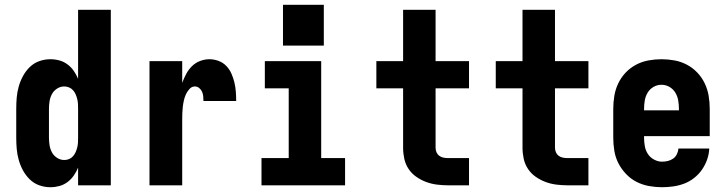

<svg xmlns="http://www.w3.org/2000/svg" viewBox="-20 -776 3040 804"><path d="M191 8Q167 8 144.5 0Q122 -8 105 -24.5Q88 -41 76.5 -62Q65 -83 58.5 -106Q52 -129 50 -152.5Q48 -176 48 -200V-320Q48 -344 50 -367.5Q52 -391 58.5 -414Q65 -437 76.5 -458Q88 -479 105 -495.5Q122 -512 144.5 -520Q167 -528 191 -528Q210 -528 228.5 -523Q247 -518 262.5 -506.5Q278 -495 289 -479Q300 -463 307 -446V-735H444V0H307V-74Q300 -57 289 -41Q278 -25 262.5 -13.5Q247 -2 228.5 3Q210 8 191 8ZM249 -106Q249 -106 249 -106Q249 -106 249 -106Q260 -106 269.5 -110Q279 -114 286 -122Q293 -130 297 -139.5Q301 -149 303.5 -159Q306 -169 306.5 -179.5Q307 -190 307 -200V-320Q307 -330 306.5 -340.5Q306 -351 303.5 -361Q301 -371 297 -380.5Q293 -390 286 -398Q279 -406 269 -410Q259 -414 249 -414Q233 -414 219 -405Q205 -396 197.5 -382Q190 -368 187.5 -352Q185 -336 185 -320V-200Q185 -184 187.5 -168Q190 -152 197.5 -138Q205 -124 219 -115Q233 -106 249 -106Z M606 0V-520H743V-429Q750 -448 759.5 -466Q769 -484 783.5 -498.5Q798 -513 817.5 -520.5Q837 -528 857 -528Q876 -528 895 -521Q914 -514 927.5 -500Q941 -486 949 -468Q957 -450 961.5 -431Q966 -412 967.5 -392.5Q969 -373 969 -353H832Q832 -363 831 -373Q830 -383 826 -392Q822 -401 814 -407.5Q806 -414 796 -414Q783 -414 773.5 -403.5Q764 -393 758.5 -381Q753 -369 750 -355.5Q747 -342 745.5 -329Q744 -316 743.5 -302.5Q743 -289 743 -276V0Z M1075 0V-114H1189V-406H1089V-520H1325V-114H1425V0ZM1165 -585V-756H1336V-585Z M1856 0Q1833 0 1809.5 -3Q1786 -6 1764.5 -14Q1743 -22 1723.5 -35.5Q1704 -49 1691 -68.5Q1678 -88 1673 -111Q1668 -134 1668 -157V-406H1556V-520H1668V-735H1804V-520H1944V-406H1804V-157Q1804 -147 1808 -138Q1812 -129 1819.5 -123.5Q1827 -118 1836.5 -116Q1846 -114 1856 -114H1944V0Z M2356 0Q2333 0 2309.5 -3Q2286 -6 2264.5 -14Q2243 -22 2223.5 -35.5Q2204 -49 2191 -68.5Q2178 -88 2173 -111Q2168 -134 2168 -157V-406H2056V-520H2168V-735H2304V-520H2444V-406H2304V-157Q2304 -147 2308 -138Q2312 -129 2319.5 -123.5Q2327 -118 2336.5 -116Q2346 -114 2356 -114H2444V0Z M2752 8Q2725 8 2697.5 3Q2670 -2 2645.5 -14.5Q2621 -27 2601.5 -47.5Q2582 -68 2569.5 -92.5Q2557 -117 2552.5 -144.5Q2548 -172 2548 -200V-320Q2548 -347 2552.5 -374.5Q2557 -402 2569 -427Q2581 -452 2600 -472Q2619 -492 2643.5 -505Q2668 -518 2695.5 -523Q2723 -528 2750 -528Q2777 -528 2804.5 -523Q2832 -518 2856.5 -505Q2881 -492 2900 -472Q2919 -452 2931 -427Q2943 -402 2947.5 -374.5Q2952 -347 2952 -320V-206H2677V-200Q2677 -182 2680 -164.5Q2683 -147 2692.5 -132Q2702 -117 2718.5 -108Q2735 -99 2752 -99Q2765 -99 2777 -102Q2789 -105 2799 -112Q2809 -119 2814.5 -130.5Q2820 -142 2821 -154H2950Q2949 -130 2941 -107.5Q2933 -85 2919.5 -65.5Q2906 -46 2887 -31Q2868 -16 2846 -7.5Q2824 1 2800 4.5Q2776 8 2752 8ZM2823 -314V-320Q2823 -338 2820 -355.5Q2817 -373 2808 -388Q2799 -403 2783.5 -412Q2768 -421 2750 -421Q2732 -421 2716.5 -412Q2701 -403 2692 -388Q2683 -373 2680 -355.5Q2677 -338 2677 -320V-314Z"/></svg>

Font: Iosevka SS04 Heavy
Style: Regular
Weight: 900
Monospace: yes
Designer: Belleve Invis
Foundry: Belleve Invis
Version: Version 19.0.0; ttfautohint (v1.8.4)